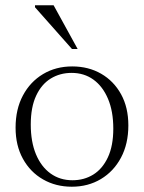

<svg xmlns="http://www.w3.org/2000/svg" viewBox="-20 -697 545 727"><path d="M254.5 -14.5Q298.5 -14.5 333.2 -36Q368 -57.5 388.5 -101.2Q409 -145 409 -210Q409 -275.5 389 -322.8Q369 -370 333.8 -395.5Q298.5 -421 251 -421Q207 -421 172 -399.5Q137 -378 116.8 -334.5Q96.5 -291 96.5 -225.5Q96.5 -160 116.2 -112.8Q136 -65.5 171.5 -40Q207 -14.5 254.5 -14.5ZM252 10Q191 10 142.8 -17.8Q94.5 -45.5 66.8 -95.8Q39 -146 39 -213.5Q39 -283.5 66.8 -335.5Q94.5 -387.5 143 -416.5Q191.5 -445.5 253.5 -445.5Q315 -445.5 363 -417.8Q411 -390 438.5 -340Q466 -290 466 -222Q466 -152.5 438.2 -100.2Q410.5 -48 362 -19Q313.5 10 252 10ZM274 -511.5H252.5L112.5 -669.5V-677H183Z"/></svg>

Font: Newsreader 24pt Light
Style: Regular
Weight: 300
Designer: Hugues Gentile
Foundry: Production Type
Version: Version 1.003